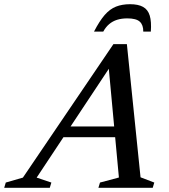

<svg xmlns="http://www.w3.org/2000/svg" viewBox="-87 -894 804 914"><path d="M183 -241 200 -292H521.5L504 -241ZM582 -50 647.5 -25 640 0H381.5L389 -25L479 -49L427.5 -604L456.5 -605L87.5 -48.5L157.5 -25L150 0H-67L-59.5 -25L22 -48.5L453 -684H517ZM519 -806.5Q492 -806.5 470.5 -799.8Q449 -793 432.8 -779.2Q416.5 -765.5 404.5 -743.5H360.5Q386.5 -794 411.2 -822.5Q436 -851 465.2 -862.5Q494.5 -874 532 -874Q571 -874 594 -861.2Q617 -848.5 625.8 -819.8Q634.5 -791 631 -743.5H595Q595.5 -775 578.5 -790.8Q561.5 -806.5 519 -806.5Z"/></svg>

Font: Newsreader 16pt 16pt Medium
Style: Italic
Weight: 500
Italic angle: -17°
Version: Version 1.003